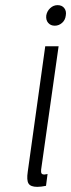

<svg xmlns="http://www.w3.org/2000/svg" viewBox="-20 -717 277 747"><path d="M160 -657Q158 -639 167.5 -628Q177 -617 193 -617Q209 -617 221.5 -628Q234 -639 236 -657Q239 -674 230 -685.5Q221 -697 204 -697Q188 -697 175.5 -685.5Q163 -674 160 -657ZM156 -537 88 -49Q83 -16 91 -3Q99 10 125 10Q133 10 140.5 9Q148 8 159 6L165 -40Q155 -38 153 -38Q144 -38 141.5 -42.5Q139 -47 140 -57L208 -537Z"/></svg>

Font: Secuela ExtLt
Style: Italic
Weight: 200
Italic angle: -8°
Designer: Fernando Haro
Foundry: deFharo
Version: Version 1.704